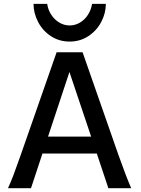

<svg xmlns="http://www.w3.org/2000/svg" viewBox="-20 -987 741 1007"><path d="M88.4 -173.3 276.9 -712.9H413.1L601.6 -173.3Q641.1 -62 668 0H548.3L487.8 -181.6H202.6L142.6 0H22Q36.1 -31.2 50.8 -69.3Q65.4 -107.4 88.4 -173.3ZM344.2 -609.4 231.9 -270.5H458ZM345.2 -769Q289.6 -769 246.3 -797.9Q203.1 -826.7 179.4 -872.6Q155.8 -918.5 155.8 -966.8H227.5Q231.9 -935.5 248.8 -909.7Q265.6 -883.8 291 -868.7Q316.4 -853.5 345.2 -853.5Q374.5 -853.5 399.7 -868.7Q424.8 -883.8 441.4 -909.7Q458 -935.5 462.9 -966.8H535.2Q535.2 -918.5 511.5 -872.8Q487.8 -827.1 444.3 -798.1Q400.9 -769 345.2 -769Z"/></svg>

Font: Lesson One Medium
Style: Regular
Weight: 500
Designer: But Ko, Victor Gaultney, Annie Olsen, Julie Remington, Don Collingsworth, Eric Hays, Becca Hirsbrunner
Version: Version 1.100